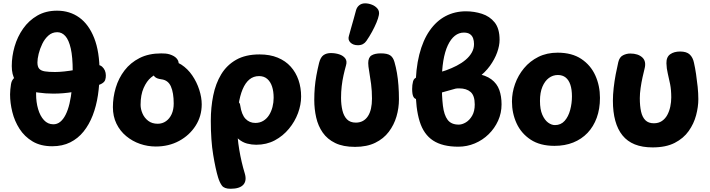

<svg xmlns="http://www.w3.org/2000/svg" viewBox="-20 -876 4307 1165"><path d="M296.9 11.4Q226.7 11.4 177.6 -17.9Q128.6 -47.2 98.4 -94.4Q68.2 -141.7 54.7 -196.6Q41.1 -251.4 41.1 -303.6Q41.1 -319.1 42.7 -333.1Q44.3 -347.1 46.8 -365.6Q51.1 -393.4 71.8 -407.5Q92.6 -421.6 122.4 -421.6Q157.8 -421.6 179.4 -406.6Q201.1 -391.7 201.1 -366.3Q201.1 -346.6 200.1 -332.3Q199 -318.1 199 -305.1Q199 -256.1 211.2 -214.3Q223.3 -172.6 246.7 -147.2Q270.1 -121.8 303.8 -121.8Q326.7 -121.8 345.2 -136.6Q363.8 -151.4 378.1 -179.7Q392.4 -208 401.8 -247.8Q411.1 -287.6 416.2 -337.3Q421.2 -387.1 421.2 -445.2Q421.2 -530 409.4 -581.8Q397.6 -633.6 376.6 -657.1Q355.7 -680.6 327.3 -680.6Q296.8 -680.6 274.1 -660.6Q251.4 -640.6 236.7 -610.2Q221.9 -579.8 214.5 -549.2Q207.1 -518.6 207.1 -497.3Q207.1 -471.3 217.9 -459Q228.7 -446.7 252.4 -442.9Q276.2 -439.1 313.7 -439.1Q338 -439.1 369.4 -442.4Q400.9 -445.8 433.8 -451.5Q466.7 -457.2 495.3 -463.9Q523.9 -470.7 542.3 -476.9Q579.3 -490.3 600.6 -470.4Q621.8 -450.4 622.2 -419Q622.7 -404.3 618.1 -390.6Q613.6 -376.8 593.2 -366.3Q572.1 -355.3 526.8 -341.7Q481.4 -328 423.2 -317.9Q364.9 -307.9 303.4 -307.9Q255.2 -307.9 209.9 -314.6Q164.7 -321.3 128.7 -338.9Q92.8 -356.6 72.1 -389.6Q51.4 -422.7 51.4 -475.3Q51.4 -534.3 68.5 -593.6Q85.6 -652.8 120.2 -702.2Q154.8 -751.6 206.4 -781.4Q258 -811.2 326.1 -811.2Q403.1 -811.2 460.9 -769.8Q518.7 -728.3 551.5 -645.2Q584.3 -562 584.3 -436.6Q584.3 -365.2 574.3 -298.7Q564.3 -232.2 542.6 -176Q520.8 -119.8 487 -77.7Q453.2 -35.7 405.9 -12.1Q358.7 11.4 296.9 11.4Z M1010 -546Q1037.9 -536.9 1050.9 -522.4Q1064 -507.9 1064 -492Q1064 -462.6 1044.8 -440.3Q1025.7 -418.1 1000.1 -421.7Q995.1 -422.7 981 -425.3Q966.9 -428 945 -428Q923.1 -428 896.6 -406Q870 -384 851.5 -342.1Q833 -300.2 833 -240Q833 -214.4 844.5 -187.6Q856 -160.8 879.2 -142.9Q902.4 -125.1 937 -125.1Q965 -125.1 987.1 -140.6Q1009.2 -156.1 1021.6 -183.6Q1034 -211 1034 -248Q1034 -313.1 1016.9 -351.7Q999.8 -390.3 958 -395Q931.6 -398.6 919.9 -409.3Q908.3 -420.1 908.3 -436.1Q908.3 -476.2 934.3 -492.7Q960.3 -509.2 994.8 -509.2Q1041.7 -509.2 1080.2 -484Q1118.8 -458.8 1146.3 -418.6Q1173.8 -378.4 1188.9 -331.7Q1204 -285 1204 -243Q1204 -171 1166.8 -113Q1129.7 -55 1066.9 -21Q1004.1 13 925 13Q876 13 829.7 -3Q783.3 -19 745.9 -50Q708.4 -81 686.7 -125.5Q665 -170 665 -226Q665 -285.3 682.3 -343.6Q699.7 -401.8 735.6 -448.7Q771.6 -495.7 826.8 -523.8Q882.1 -552 958 -552Q971 -552 984 -551Q997 -550 1010 -546Z M1378.8 269.4Q1340.7 269.4 1326.6 250.3Q1312.6 231.2 1303.2 200.3Q1288 150.3 1273.6 63.5Q1259.1 -23.3 1259.1 -143.4Q1259.1 -224.1 1273.8 -296.6Q1288.4 -369.1 1322.3 -425.2Q1356.2 -481.2 1413.3 -513.5Q1470.4 -545.8 1554.8 -545.8Q1617.8 -545.8 1665.1 -526.2Q1712.4 -506.7 1743.8 -471.7Q1775.2 -436.8 1791.2 -390.3Q1807.1 -343.9 1807.1 -290.1Q1807.1 -240.8 1788.2 -189.6Q1769.2 -138.3 1733.2 -94.7Q1697.2 -51 1647.2 -24.3Q1597.1 2.3 1534.7 2.3Q1507.3 2.3 1479.4 -4.8Q1451.6 -12 1427.1 -32.6Q1402.6 -53.1 1384 -91Q1368.8 -131.8 1369.2 -170.9Q1369.7 -210.1 1380.1 -235.8Q1390.6 -261.6 1404.4 -261.6Q1416 -261.6 1425.9 -256.8Q1435.8 -252.1 1437.6 -236.3Q1445.9 -180 1469.8 -155.1Q1493.8 -130.1 1529.2 -130.1Q1556.6 -130.1 1577.6 -142.9Q1598.7 -155.7 1612.6 -177.6Q1626.4 -199.6 1633.4 -226.9Q1640.4 -254.2 1640.4 -282.8Q1640.4 -321.3 1630.9 -350.6Q1621.3 -379.9 1601.7 -397.1Q1582 -414.3 1552 -414.3Q1518 -414.3 1493.3 -393.8Q1468.6 -373.3 1452.1 -334.1Q1435.6 -294.9 1427.3 -238.6Q1419.1 -182.2 1419.1 -111.1Q1419.1 -42.4 1431.8 32.8Q1444.4 108.1 1465.4 176.9Q1478.3 220.8 1456.2 245.1Q1434.1 269.4 1378.8 269.4Z M2134.4 15.2Q2061.9 15.2 2014.1 -8.1Q1966.2 -31.3 1938.2 -71.5Q1910.2 -111.7 1898.6 -162.8Q1886.9 -214 1886.9 -269.6Q1886.9 -308.2 1889.9 -344.3Q1892.9 -380.4 1899.7 -417.6Q1906.4 -454.8 1916.4 -495.4Q1925.3 -529.3 1943.3 -541.7Q1961.3 -554 1987.4 -554Q2014.8 -554 2038.6 -546.2Q2062.3 -538.4 2074.8 -521.8Q2087.3 -505.1 2079.4 -479Q2071.2 -450 2064.2 -418.3Q2057.2 -386.7 2053.3 -352.8Q2049.4 -319 2049.4 -282.6Q2049.4 -240.4 2057.7 -206.1Q2065.9 -171.7 2085.4 -151.8Q2105 -132 2139 -132Q2163.2 -132 2181.6 -142Q2199.9 -152 2212.4 -171Q2224.9 -190 2231 -217Q2237.1 -244 2237.1 -278Q2237.1 -324 2231.7 -366.1Q2226.2 -408.1 2220.3 -441.7Q2214.3 -475.2 2214.3 -492.9Q2214.3 -527.1 2234.1 -539.7Q2253.9 -552.2 2291 -552.2Q2329.7 -552.2 2347.7 -540.1Q2365.7 -527.9 2373.6 -499.4Q2382.3 -469.6 2388.6 -433.3Q2394.8 -397 2397.7 -357.1Q2400.7 -317.1 2400.7 -273.7Q2400.7 -220.1 2385.7 -169Q2370.7 -117.9 2339.1 -76.2Q2307.6 -34.4 2256.8 -9.6Q2206.1 15.2 2134.4 15.2Z M2151.3 -601.6Q2122.9 -601.6 2106.3 -617.9Q2089.7 -634.2 2097 -658Q2102.2 -676.9 2110.2 -705.6Q2118.1 -734.2 2126.7 -763.6Q2135.2 -792.9 2139.9 -812.2Q2144.9 -831.7 2159.3 -843.7Q2173.8 -855.7 2195.3 -855.7Q2215.8 -855.7 2236.4 -847.6Q2257.1 -839.6 2270.3 -823.8Q2283.6 -808 2278.8 -784.2Q2275.3 -765.4 2264.3 -738.9Q2253.2 -712.3 2237.4 -683.3Q2221.6 -654.2 2203.2 -627.7Q2194.9 -615.3 2182.1 -608.4Q2169.3 -601.6 2151.3 -601.6Z M2761 14.1Q2665.1 14.1 2608 -23.2Q2550.9 -60.4 2526.4 -139.2Q2501.9 -217.9 2501.9 -341Q2501.9 -457.1 2524.1 -544.6Q2546.3 -632.1 2587.1 -690.4Q2627.8 -748.8 2683.6 -778.1Q2739.3 -807.4 2807.2 -807.4Q2857.3 -807.4 2904.3 -792.3Q2951.3 -777.2 2981.3 -740.1Q3011.3 -702.9 3011.3 -634.4Q3011.3 -599.1 2996.6 -558Q2981.9 -516.9 2952.7 -476.2Q2923.4 -435.6 2877.6 -402L2865.9 -429.9Q2927.3 -420.4 2961.6 -394.6Q2995.8 -368.8 3009.6 -330.2Q3023.3 -291.7 3023.3 -243Q3023.3 -189.8 3002.3 -143.5Q2981.3 -97.2 2945 -61.6Q2908.7 -26 2861.1 -5.9Q2813.4 14.1 2761 14.1ZM2763.6 -119.9Q2783.8 -119.9 2806.4 -133.2Q2829 -146.6 2844.8 -173.8Q2860.6 -201.1 2860.6 -242Q2860.6 -296.2 2835.4 -318Q2810.3 -339.8 2766.2 -339.8Q2761.6 -339.8 2756.1 -339.7Q2750.6 -339.6 2744.7 -338.3Q2690 -323 2634.9 -307.6Q2579.9 -292.2 2524.2 -276.6Q2513.9 -273.8 2503.9 -275.7Q2493.9 -277.6 2487.4 -291.1Q2481 -304.7 2480.8 -336.1Q2480.6 -360.1 2486.2 -381.7Q2491.9 -403.3 2511.9 -406.9Q2547.8 -412.7 2594.4 -423.1Q2641 -433.6 2686.2 -449.2Q2720.7 -461.7 2751.2 -477.4Q2781.8 -493.2 2805.3 -513.1Q2828.8 -532.9 2842.5 -556.9Q2856.2 -580.9 2856.2 -609Q2856.2 -628 2850.7 -643.6Q2845.2 -659.1 2831.8 -668.7Q2818.4 -678.3 2794.4 -678.3Q2764.9 -678.3 2740.2 -659.1Q2715.6 -639.8 2697.4 -601.5Q2679.3 -563.2 2669.9 -506.6Q2660.6 -450 2660.6 -376.1Q2660.6 -291.9 2667.4 -234.8Q2674.3 -177.7 2696.2 -148.8Q2718 -119.9 2763.6 -119.9Z M3086.4 -260Q3086.4 -314 3105.2 -366.6Q3123.9 -419.2 3159.7 -462.2Q3195.4 -505.2 3246.7 -530.8Q3297.9 -556.4 3363.4 -556.4Q3450.2 -556.4 3507.1 -518.5Q3564 -480.6 3592.2 -418.3Q3620.4 -356.1 3620.4 -282Q3620.4 -215.2 3600.9 -161.6Q3581.3 -107.9 3545.1 -69.7Q3508.8 -31.6 3458.2 -11.3Q3407.6 9 3344.4 9Q3256.8 9 3199.5 -28.9Q3142.2 -66.9 3114.3 -128Q3086.4 -189.1 3086.4 -260ZM3256.4 -263.7Q3256.4 -212 3270.6 -179.8Q3284.7 -147.7 3305.5 -132.3Q3326.3 -117 3347.2 -117Q3383.3 -117 3406.2 -142.8Q3429 -168.7 3439.7 -209Q3450.4 -249.3 3450.4 -290.7Q3450.4 -332.9 3440.8 -361.8Q3431.2 -390.7 3412.2 -405.8Q3393.1 -420.9 3365.1 -420.9Q3334.8 -420.9 3310.4 -402.8Q3286 -384.7 3271.2 -349.8Q3256.4 -314.9 3256.4 -263.7Z M3939.8 18.4Q3877.2 18.4 3831.7 0.1Q3786.2 -18.3 3757.1 -54.4Q3727.9 -90.4 3713.4 -143.4Q3698.9 -196.3 3698.9 -264.9Q3698.9 -301.3 3703.6 -342.8Q3708.3 -384.2 3715.9 -424.7Q3723.6 -465.1 3731.6 -499Q3738.9 -529.8 3760.2 -540.5Q3781.4 -551.2 3804.4 -551.2Q3851.3 -551.2 3877.2 -527.6Q3903 -503.9 3890.8 -458.3Q3885.6 -437.7 3878.7 -406.8Q3871.9 -376 3867.1 -342.5Q3862.2 -309 3862.2 -280.3Q3862.2 -233.3 3869.8 -199.1Q3877.4 -164.9 3896.1 -146.4Q3914.8 -128 3947.4 -128Q3976.2 -128 3996.4 -141.8Q4016.7 -155.7 4028.9 -178.3Q4041.1 -200.9 4047.1 -228.8Q4053 -256.8 4053 -285Q4053 -330.4 4046.1 -365.3Q4039.1 -400.1 4031.8 -430.4Q4024.4 -460.8 4023.7 -492.2Q4022.9 -529.9 4046.4 -546.7Q4070 -563.4 4106.8 -563.4Q4146.3 -563.4 4165.4 -545.1Q4184.6 -526.7 4190.9 -494.7Q4197.7 -464.9 4203.4 -426.9Q4209.1 -389 4213.2 -349.4Q4217.3 -309.8 4217.3 -274.6Q4217.3 -227.7 4203.7 -176.5Q4190.1 -125.3 4158.9 -81.1Q4127.8 -36.8 4074.2 -9.2Q4020.6 18.4 3939.8 18.4Z"/></svg>

Font: Playpen Sans
Style: Regular
Weight: 400
Designer: Laura Meseguer, Veronika Burian, José Scaglione, Kostas Bartsokas, Vera Evstafieva, Tom Grace, Yorlmar Campos
Foundry: TypeTogether
Version: Version 2.000